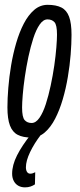

<svg xmlns="http://www.w3.org/2000/svg" viewBox="-20 -566 333 804"><path d="M111 10Q76.5 10 54.3 -1.4Q32.1 -12.8 21.6 -40.6Q11.1 -68.4 11.1 -116.5Q11.1 -152.9 14.8 -198.3Q18.4 -243.6 26.5 -292.1Q34.6 -340.5 47.8 -385.8Q61 -431.1 79.6 -467Q98.3 -503 123.1 -524.4Q147.9 -545.8 179.6 -545.8Q214.8 -545.8 237 -534.6Q259.2 -523.4 269.3 -496Q279.5 -468.7 279.5 -420Q279.5 -383.5 275.9 -337.9Q272.3 -292.2 264.1 -243.8Q256 -195.3 242.8 -150.3Q229.7 -105.4 211 -69.1Q192.3 -32.8 167.5 -11.4Q142.8 10 111 10ZM112.3 -51Q130.3 -51 145.3 -72.7Q160.3 -94.4 171.8 -130Q183.3 -165.5 192.2 -207.5Q201.2 -249.5 207.3 -291.5Q213.3 -333.5 216 -367.8Q218.7 -402.1 218.7 -420.7Q218.7 -461.9 207.9 -473.3Q197.2 -484.8 179 -484.8Q160.9 -484.8 146 -463.1Q131 -441.4 119.5 -405.8Q108 -370.3 99 -328.3Q90.1 -286.3 84 -244.3Q77.9 -202.3 75.2 -168.5Q72.5 -134.7 72.5 -115.7Q72.5 -75 83.3 -63Q94.1 -51 112.3 -51ZM110.5 -4.5 151.1 -1.4Q123.4 34.6 105.9 71.1Q88.5 107.6 88.5 134.7Q88.5 146.8 93.3 154.1Q98.2 161.3 106.6 161.3Q112 161.3 117.2 159.6Q122.4 157.9 127.5 155.2L126.3 206Q118.2 211.6 107.8 215.1Q97.5 218.6 84.6 218.6Q69 218.6 56.9 211.9Q44.7 205.1 37.8 192Q30.8 178.9 30.8 161.4Q30.8 125.5 51.2 84.9Q71.6 44.2 110.5 -4.5Z"/></svg>

Font: Georama
Style: Italic
Weight: 400
Width: 2
Italic angle: -9°
Designer: Jean-Baptiste Levee
Foundry: Production Type
Version: Version 1.000